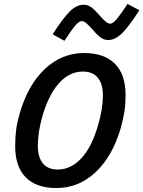

<svg xmlns="http://www.w3.org/2000/svg" viewBox="-20 -939 727 974"><path d="M80 -364Q122 -509 208 -589.5Q294 -670 407 -670Q509 -670 563 -615.5Q617 -561 617 -458Q617 -412 611.5 -375.5Q606 -339 593 -291Q551 -146 465 -65.5Q379 15 266 15Q164 15 110.5 -39.5Q57 -94 57 -197Q57 -245 62 -281.5Q67 -318 80 -364ZM172 -200Q172 -141 197.5 -110Q223 -79 273 -79Q340 -79 393 -136.5Q446 -194 477 -302Q490 -346 496 -384Q502 -422 502 -455Q502 -514 476 -545Q450 -576 400 -576Q333 -576 280.5 -518.5Q228 -461 196 -353Q184 -311 178 -273Q172 -235 172 -200ZM627 -919 687 -887Q635 -806 600 -771Q565 -736 529 -736Q510 -736 493 -747Q476 -758 451 -788Q429 -812 417 -822Q405 -832 395 -832Q381 -832 361.5 -809Q342 -786 307 -732L247 -765Q299 -846 333.5 -880.5Q368 -915 405 -915Q424 -915 440.5 -904Q457 -893 483 -863Q505 -838 517 -828.5Q529 -819 539 -819Q553 -819 572.5 -842.5Q592 -866 627 -919Z"/></svg>

Font: Intel One Mono Medium
Style: Italic
Weight: 500
Italic angle: -16°
Monospace: yes
Designer: Fred Shallcrass
Foundry: Frere-Jones Type LLC
Version: Version 1.400;hotconv 1.1.0;makeotfexe 2.6.0;FJTRelease1.4